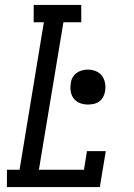

<svg xmlns="http://www.w3.org/2000/svg" viewBox="-20 -755 540 775"><path d="M8 0V-70H59L157 -665H116V-735H308V-665H236L137 -70H319L331 -145H407L383 0ZM335 -333Q318 -333 302.5 -339Q287 -345 277.5 -357.5Q268 -370 265.5 -386.5Q263 -403 266 -420Q267 -432 273.5 -443Q280 -454 290 -461Q300 -468 311.5 -471Q323 -474 335 -474Q352 -474 367.5 -467.5Q383 -461 392 -448.5Q401 -436 404 -419.5Q407 -403 404 -386Q402 -374 396 -363Q390 -352 380 -345Q370 -338 358 -335.5Q346 -333 335 -333Z"/></svg>

Font: Iosevka Curly Slab Oblique
Style: Regular
Weight: 400
Italic angle: -9°
Monospace: yes
Designer: Belleve Invis
Foundry: Belleve Invis
Version: Version 11.1.0; ttfautohint (v1.8.3)